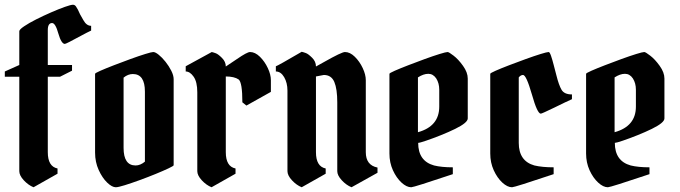

<svg xmlns="http://www.w3.org/2000/svg" viewBox="-31 -789 2864 809"><path d="M-10.7 -487.8 50.3 -515.1V-657.2Q50.3 -664.6 70.6 -678.2Q90.8 -691.9 121.3 -707.3Q151.9 -722.7 184.3 -736.8Q216.8 -751 242.2 -760Q267.6 -769 276.4 -769Q284.2 -769 289.3 -761.5Q294.4 -753.9 297.4 -748L306.2 -729L320.3 -704.1Q333.5 -680.2 353 -680.2V-660.2Q345.2 -656.7 334.5 -651.1Q323.7 -645.5 310.1 -638.2Q247.6 -604 242.2 -604Q227.5 -604 214.8 -647.9Q202.6 -691.9 188.5 -691.9Q170.4 -691.9 170.4 -662.1V-515.1H272.5V-491.2L222.2 -465.8H170.4V-147.9Q170.4 -87.4 211.4 -79.1V-57.1L110.4 0Q88.4 -8.8 69.3 -29.3Q50.3 -49.8 50.3 -67.9V-465.8H-10.7Z M369.6 -146V-478Q369.6 -481 392.3 -491Q415 -501 449.2 -514.2Q483.4 -527.3 518.8 -540.3Q554.2 -553.2 581.1 -561.5Q607.9 -569.8 614.7 -569.8Q623.5 -569.8 637.7 -558.3Q651.9 -546.9 666.3 -528.8Q680.7 -510.7 690.7 -491Q700.7 -471.2 700.7 -455.1V-92.8Q700.7 -89.8 679 -79.6Q657.2 -69.3 624.5 -55.9Q591.8 -42.5 556.9 -29.8Q522 -17.1 494.4 -8.5Q466.8 0 457 0Q440.9 0 420.4 -19.8Q399.9 -39.6 384.8 -72.8Q369.6 -106 369.6 -146ZM540.5 -91.8Q560.1 -91.8 579.6 -107.9V-402.8Q579.6 -477.1 528.8 -477.1Q508.3 -477.1 489.7 -461.9V-166Q489.7 -91.8 540.5 -91.8Z M751.5 -487.8V-509.8L861.3 -569.8Q865.2 -568.8 869.4 -567.6Q873.5 -566.4 878.4 -564.5Q888.2 -561 904.3 -544.9Q920.4 -528.8 920.4 -508.8Q923.8 -510.3 967.8 -540.5Q1010.3 -569.8 1022.5 -569.8Q1043.9 -569.8 1064.2 -549.8Q1084.5 -529.8 1097.4 -502.2Q1110.4 -474.6 1110.4 -451.2V-401.9L1007.3 -344.2L990.2 -357.9Q990.2 -441.4 974.6 -454.1Q956.1 -466.8 920.4 -466.8V-147.9Q920.4 -87.4 961.4 -79.1V-57.1L860.4 0Q838.4 -8.8 819.3 -29.3Q800.3 -49.8 800.3 -67.9V-399.9Q800.3 -443.8 784.9 -465.8Q769.5 -487.8 751.5 -487.8Z M1180.2 -67.9V-407.2Q1180.2 -439.9 1166.3 -463.9Q1152.3 -487.8 1131.3 -487.8V-509.8Q1138.2 -511.2 1240.2 -570.8Q1244.1 -569.8 1248.5 -568.6Q1252.9 -567.4 1257.8 -565.4Q1267.6 -562 1283.9 -545.9Q1300.3 -529.8 1300.3 -508.8Q1307.6 -513.2 1334.5 -527.8Q1408.7 -569.8 1422.4 -569.8Q1443.8 -569.8 1464.1 -549.8Q1484.4 -529.8 1497.3 -502.2Q1510.3 -474.6 1510.3 -451.2V-147.9Q1510.3 -92.8 1559.6 -83V-61L1450.2 0Q1428.2 -8.8 1409.2 -29.3Q1390.1 -49.8 1390.1 -67.9V-357.9Q1390.1 -414.1 1377.7 -443.6Q1365.2 -473.1 1333.5 -473.1L1300.3 -466.8V-147.9Q1300.3 -87.4 1341.3 -79.1V-57.1L1240.2 0Q1218.3 -8.8 1199.2 -29.3Q1180.2 -49.8 1180.2 -67.9Z M1855 -569.8Q1860.4 -569.8 1879.9 -554.7Q1899.9 -539.6 1919.9 -511.7Q1939.9 -483.9 1939.9 -458V-290Q1939.9 -272 1887.2 -246.1Q1860.4 -232.9 1826.2 -219.2Q1792 -205.6 1764.6 -196.3Q1737.3 -187 1731 -187Q1731 -110.4 1797.9 -91.8Q1829.6 -84 1877 -84V-55.2Q1712.4 0 1701.7 0Q1682.1 0 1660.6 -19.8Q1639.2 -39.6 1624.5 -71.8Q1609.9 -104 1609.9 -142.1V-478Q1609.9 -481 1632.6 -491Q1655.3 -501 1689.5 -514.2Q1723.6 -527.3 1759 -540.3Q1794.4 -553.2 1821.3 -561.5Q1848.1 -569.8 1855 -569.8ZM1819.8 -411.1Q1819.8 -438.5 1807.1 -458.5Q1793.9 -478 1773.7 -478Q1753.4 -478 1730 -462.9V-231.9Q1819.8 -256.8 1819.8 -339.8Z M2172.9 -473.1Q2163.1 -473.1 2154.8 -462.9V-187Q2154.8 -110.4 2220.7 -91.8Q2253.9 -84 2301.8 -84V-55.2Q2137.2 0 2126.5 0Q2106.9 0 2085.4 -19.8Q2064 -39.6 2049.3 -71.8Q2034.7 -104 2034.7 -142.1V-478Q2034.7 -481 2057.4 -491Q2080.1 -501 2114.5 -514.2Q2148.9 -527.3 2184.6 -540.3Q2220.2 -553.2 2247.1 -561.5Q2273.9 -569.8 2280.8 -569.8Q2285.2 -569.8 2290.8 -553.7Q2296.4 -537.6 2302.2 -514.6Q2308.1 -491.7 2313.5 -471.2Q2323.7 -430.2 2335.2 -410.6Q2346.7 -391.1 2378.9 -391.1V-371.1Q2367.7 -366.2 2348.9 -357.2Q2330.1 -348.1 2304.2 -335.4Q2252 -310.1 2247.6 -310.1Q2232.9 -310.1 2210 -391.6Q2186.5 -473.1 2172.9 -473.1Z M2683.6 -569.8Q2689 -569.8 2708.5 -554.7Q2728.5 -539.6 2748.5 -511.7Q2768.6 -483.9 2768.6 -458V-290Q2768.6 -272 2715.8 -246.1Q2689 -232.9 2654.8 -219.2Q2620.6 -205.6 2593.3 -196.3Q2565.9 -187 2559.6 -187Q2559.6 -110.4 2626.5 -91.8Q2658.2 -84 2705.6 -84V-55.2Q2541 0 2530.3 0Q2510.7 0 2489.3 -19.8Q2467.8 -39.6 2453.1 -71.8Q2438.5 -104 2438.5 -142.1V-478Q2438.5 -481 2461.2 -491Q2483.9 -501 2518.1 -514.2Q2552.2 -527.3 2587.6 -540.3Q2623 -553.2 2649.9 -561.5Q2676.8 -569.8 2683.6 -569.8ZM2648.4 -411.1Q2648.4 -438.5 2635.7 -458.5Q2622.6 -478 2602.3 -478Q2582 -478 2558.6 -462.9V-231.9Q2648.4 -256.8 2648.4 -339.8Z"/></svg>

Font: Bokor
Style: Regular
Weight: 400
Designer: Danh Hong
Foundry: Danh Hong
Version: Version 8.002; ttfautohint (v1.8.3)